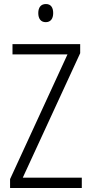

<svg xmlns="http://www.w3.org/2000/svg" viewBox="-20 -933 452 953"><path d="M208 -913C182 -913 170 -895 170 -868C170 -840 183 -823 207 -823C231 -823 244 -840 244 -868C244 -895 233 -913 208 -913ZM386 0V-51H93L378 -669V-714H42V-663H315L30 -44V0Z"/></svg>

Font: Noto Sans Gujarati Condensed Light
Style: Regular
Weight: 300
Width: 3
Designer: Jelle Bosma - Monotype Design Team, Universal Thirst
Foundry: Monotype Imaging Inc.
Version: Version 2.106